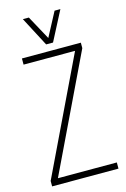

<svg xmlns="http://www.w3.org/2000/svg" viewBox="-134 -962 670 1023"><g transform="rotate(-15 200.5 -450.5)"><path d="M21 0V-30L325 -664V-666H42V-700H367V-670L63 -36V-34H387V0ZM308 -901 224 -739H186L101 -901H134L206 -769L276 -901Z"/></g></svg>

Font: Georama SemiCondensed ExtraLight
Style: Regular
Weight: 200
Width: 4
Designer: Jean-Baptiste Levee
Foundry: Production Type
Version: Version 1.000